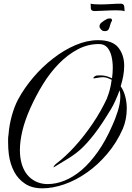

<svg xmlns="http://www.w3.org/2000/svg" viewBox="-20 -892 716 1042"><path d="M210 130Q153 130 116 105Q78 80 56.5 39Q35 -2 28 -54Q26 -69 25 -85Q24 -101 24 -117Q24 -128 24 -138.5Q24 -149 26 -159Q30 -213 44 -263.5Q58 -314 78 -352Q112 -415 161.5 -473Q211 -531 270 -576Q328 -621 390.5 -647.5Q453 -674 512 -674Q590 -674 622 -634Q654 -594 654 -535Q654 -509 649 -481Q644 -453 635 -424Q652 -399 660 -367.5Q668 -336 668 -303Q668 -274 662.5 -246Q657 -218 647 -194Q613 -117 561.5 -56.5Q510 4 451 45Q391 87 328.5 108.5Q266 130 210 130ZM239 107Q284 107 331 88Q378 69 424 30Q469 -9 511.5 -69Q554 -129 590 -212Q604 -242 618.5 -286.5Q633 -331 633 -370Q633 -389 629 -402Q618 -372 606 -345.5Q594 -319 583 -301Q532 -216 492.5 -165Q453 -114 418 -82Q388 -55 349 -31Q310 -7 275 14Q267 19 272 11Q277 3 283 -2Q336 -42 387 -98.5Q438 -155 483 -221.5Q528 -288 561 -359L563 -366Q568 -377 575 -402Q582 -427 586 -459L568 -467Q555 -473 540 -473Q536 -473 532 -472.5Q528 -472 524 -472L492 -467Q483 -465 489 -473Q495 -480 504 -482Q507 -482 512 -482.5Q517 -483 523 -483Q534 -483 547 -481Q560 -479 574 -473L588 -467Q590 -481 591 -495.5Q592 -510 592 -524Q592 -558 585 -587Q578 -616 562 -634.5Q546 -653 517 -653Q456 -653 401.5 -624Q347 -595 300 -547Q252 -498 213.5 -435.5Q175 -373 145 -306Q115 -239 101.5 -182Q88 -125 88 -78Q88 -57 90.5 -38Q93 -19 98 -2Q114 51 151.5 79Q189 107 239 107ZM549 -723Q538 -723 532 -728.5Q526 -734 522 -741Q520 -744 520 -750Q520 -755 523 -760.5Q526 -766 529 -768Q544 -781 559 -788Q563 -792 579 -792Q584 -792 586.5 -787.5Q589 -783 587 -778Q581 -770 578 -756.5Q575 -743 569.5 -733Q564 -723 549 -723ZM656 -831Q650 -834 637.5 -835Q625 -836 611 -836Q580 -836 545.5 -834Q511 -832 494 -832Q474 -832 473 -846Q472 -860 472 -872Q480 -870 493 -869Q506 -868 521 -868Q552 -868 582.5 -870Q613 -872 635 -872Q652 -872 654 -858Q656 -844 656 -831Z"/></svg>

Font: Birthstone Bounce
Style: Regular
Weight: 400
Designer: Robert E. Leuschke
Foundry: Rob Leuschke
Version: Version 1.010; ttfautohint (v1.8.3)